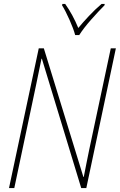

<svg xmlns="http://www.w3.org/2000/svg" viewBox="-20 -961 612 981"><path d="M26 0H53L164 -525Q173 -566 179 -598Q185 -630 192 -661H194L395 0H421L572 -714H546L436 -197Q430 -168 422.5 -130.5Q415 -93 408 -57H406L204 -714H178ZM364 -782H385Q407 -817 445.5 -860.5Q484 -904 514 -934L515 -941H499Q466 -913 434.5 -879.5Q403 -846 380 -818Q352 -886 313 -941H299L297 -934Q314 -907 335 -860Q356 -813 364 -782Z"/></svg>

Font: Noto Sans UI SemiCondensed Thin
Style: Italic
Weight: 250
Width: 4
Italic angle: -12°
Designer: Monotype Design Team
Foundry: Monotype Imaging Inc.
Version: Version 1.901